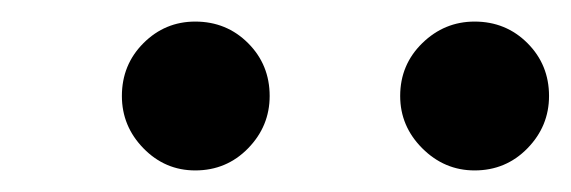

<svg xmlns="http://www.w3.org/2000/svg" viewBox="-20 -751 529 178"><path d="M161 -593Q133 -593 113 -613.5Q93 -634 93 -662Q93 -691 113 -711Q133 -731 161 -731Q190 -731 210 -711Q230 -691 230 -662Q230 -634 210 -613.5Q190 -593 161 -593ZM420 -593Q392 -593 371.5 -613.5Q351 -634 351 -662Q351 -691 371.5 -711Q392 -731 420 -731Q449 -731 469 -711Q489 -691 489 -662Q489 -634 469 -613.5Q449 -593 420 -593Z"/></svg>

Font: Figtree
Style: Bold Italic
Weight: 700
Italic angle: -9.5°
Foundry: Erik Kennedy
Version: Version 2.001;gftools[0.9.30]